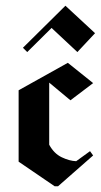

<svg xmlns="http://www.w3.org/2000/svg" viewBox="-20 -650 352 670"><path d="M75 -468.3 60 -483.3 208.3 -630 311.7 -534.2 250 -468.3 160 -552.5ZM151.7 -145V-361.7L225.8 -300L305 -360L216.7 -430.8L45 -335V-85.8L170.8 0H182.5L305 -107.5L294.2 -122.5L245.8 -87.5Q222.5 -88.3 195.4 -101.2Q168.3 -114.2 151.7 -145Z"/></svg>

Font: Chomsky
Style: Regular
Weight: 400
Version: Version 2.3